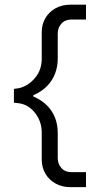

<svg xmlns="http://www.w3.org/2000/svg" viewBox="-20 -731 436 810"><path d="M342.8 -711.3H278Q241.5 -711.3 214 -695.9Q186.6 -680.5 171.3 -654.2Q156.1 -627.9 156.1 -595.3V-483.7Q156.1 -436 128 -402.5Q99.9 -368.9 61.2 -359.2L38.7 -356V-297.8L61.2 -295.2Q100.9 -289.2 128.5 -253.8Q156.1 -218.4 156.1 -170.4V-57.6Q156.1 -25 171.3 1.3Q186.6 27.6 214.1 43.1Q241.6 58.6 278 58.6H342.8V-4.8H280.8Q254.5 -4.8 239 -22.2Q223.6 -39.6 223.6 -63.9V-170.4Q223.6 -204 212.6 -233.3Q201.5 -262.5 178.7 -285.7Q155.8 -308.9 120.2 -324.2V-329.1Q155.5 -344.3 178.3 -367.7Q201.2 -391.1 212.4 -420.7Q223.6 -450.2 223.6 -483.7V-589.4Q223.6 -613.8 239 -631.2Q254.5 -648.6 280.8 -648.6H342.8Z"/></svg>

Font: Estedad VF
Style: Regular
Weight: 100
Designer: Amin Abedi
Version: Version 7.3